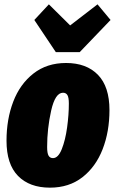

<svg xmlns="http://www.w3.org/2000/svg" viewBox="-20 -844 534 884"><path d="M10 -196Q10 -295 41 -376Q72 -457 134 -505.5Q196 -554 284 -554Q378 -554 431 -499.5Q484 -445 484 -337Q484 -238 452.5 -157Q421 -76 359.5 -28Q298 20 210 20Q116 20 63 -34Q10 -88 10 -196ZM297 -367Q297 -395 290.5 -406Q284 -417 270 -417Q234 -417 215.5 -334.5Q197 -252 197 -167Q197 -139 203.5 -127.5Q210 -116 224 -116Q248 -116 264.5 -157.5Q281 -199 289 -257.5Q297 -316 297 -367ZM429 -824 489 -752 347 -604H237L138 -752L205 -824L303 -727Z"/></svg>

Font: Fira Sans Extra Condensed Black
Style: Italic
Weight: 900
Width: 3
Italic angle: -8°
Designer: Carrois Corporate & Edenspiekermann AG
Foundry: Carrois Corporate GbR & Edenspiekermann AG
Version: Version 4.203